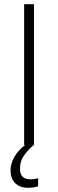

<svg xmlns="http://www.w3.org/2000/svg" viewBox="-20 -683 274 905"><path d="M93.8 0V-663.1H140.1V0ZM74.2 112.3Q74.2 162.1 122.6 162.1Q144.5 162.1 159.7 156.7V194.8Q141.6 202.1 112.3 202.1Q74.2 202.1 52 180.7Q29.8 159.2 29.8 119.6Q29.8 87.9 47.9 56.6Q65.9 25.4 98.6 0H139.2Q106.4 28.8 90.3 54.2Q74.2 79.6 74.2 112.3Z"/></svg>

Font: Bpm'online Open Sans Light
Style: Regular
Weight: 300
Foundry: Ascender Corporation
Version: Version 1.10